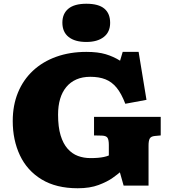

<svg xmlns="http://www.w3.org/2000/svg" viewBox="-20 -991 908 1025"><path d="M395 14Q280 14 202.5 -33Q125 -80 86.5 -161.5Q48 -243 48 -345Q48 -429 76 -497Q104 -565 156 -613.5Q208 -662 280.5 -688Q353 -714 441 -714Q503 -714 544.5 -701.5Q586 -689 621 -667L635 -714H720L762 -458L649 -437Q628 -492 602.5 -523Q577 -554 543 -567.5Q509 -581 462 -581Q420 -581 388 -567Q356 -553 334 -526.5Q312 -500 301 -463Q290 -426 290 -379Q290 -313 303.5 -268.5Q317 -224 341 -197Q365 -170 396 -158.5Q427 -147 463 -147Q485 -147 502.5 -148.5Q520 -150 534.5 -153Q549 -156 561 -161V-217Q561 -243 554.5 -254.5Q548 -266 525 -267L482 -268V-367H838V-268L806 -265Q786 -263 779.5 -251.5Q773 -240 773 -214V0H640L620 -71Q610 -62 581.5 -41.5Q553 -21 506.5 -3.5Q460 14 395 14ZM441 -767Q380 -767 346.5 -793.5Q313 -820 313 -870Q313 -918 345 -944.5Q377 -971 441 -971Q506 -971 537 -945Q568 -919 568 -869Q568 -820 534 -793.5Q500 -767 441 -767Z"/></svg>

Font: Literata Variable Black
Style: Regular
Weight: 900
Designer: Latin by Veronika Burian and Jose Scaglione. Greek by Irene Vlachou. Cyrillic by Vera Evstafieva.
Foundry: TypeTogether
Version: Version 3.021